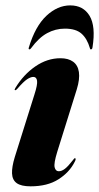

<svg xmlns="http://www.w3.org/2000/svg" viewBox="-20 -664 359 694"><path d="M192.5 -45Q181 -45 177.5 -59.2Q174 -73.5 187 -115.5L257.5 -341Q269 -378.5 265.2 -403.5Q261.5 -428.5 244.2 -441Q227 -453.5 198.5 -453.5Q150.5 -453.5 107.5 -423.8Q64.5 -394 35.5 -346Q33.5 -342.5 33 -340.5Q32.5 -338.5 34.5 -338Q37 -338 38.5 -339.2Q40 -340.5 43 -343.5Q65 -369 78 -377.5Q91 -386 100.5 -386Q112 -386 114 -372Q116 -358 104.5 -322.5L33.5 -96.5Q22.5 -60.5 23.5 -37Q24.5 -13.5 40.5 -2Q56.5 9.5 90.5 9.5Q151.5 9.5 191.2 -15.8Q231 -41 250 -79Q253.5 -85.5 253.5 -88.8Q253.5 -92 251.5 -92Q249.5 -92.5 248.2 -91Q247 -89.5 243 -84.5Q226 -62.5 214.5 -53.8Q203 -45 192.5 -45ZM214.5 -560.5Q180.3 -560.5 150.1 -544Q120 -527.5 92.5 -490Q89.4 -485.5 86.7 -485.5Q84.4 -485.5 83.7 -487.2Q83.1 -489 84.4 -493Q107.4 -569 147.6 -606.8Q187.9 -644.5 233.8 -644.5Q281.1 -644.5 303.8 -606.8Q326.5 -569 314.4 -493Q313.9 -489 312.3 -487.2Q310.8 -485.5 308.5 -485.5Q305.4 -485.5 304.9 -490Q295 -524.5 274.5 -542.5Q254.1 -560.5 214.5 -560.5Z"/></svg>

Font: Fraunces 120pt
Style: Bold Italic
Weight: 700
Italic angle: -16°
Version: Version 1.000;[b76b70a41]